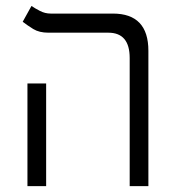

<svg xmlns="http://www.w3.org/2000/svg" viewBox="-20 -632 626 652"><path d="M420.4 0V-435.1Q420.4 -521 347.7 -521H144.5Q113.3 -521 93 -533.4Q72.8 -545.9 57.1 -558.1L86.9 -611.8Q98.1 -604 115.5 -595Q132.8 -585.9 152.3 -585.9H363.3Q483.9 -585.9 483.9 -459.5V0ZM73.2 0V-348.6H136.7V0Z"/></svg>

Font: Cascadia Code NF Light
Style: Regular
Weight: 300
Monospace: yes
Designer: Aaron Bell
Foundry: Saja Typeworks
Version: Version 2404.023; ttfautohint (v1.8.4)